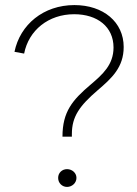

<svg xmlns="http://www.w3.org/2000/svg" viewBox="-20 -730 538 756"><path d="M226 -192H263V-202C263 -271 293 -313 365 -375C420 -422 467 -465 467 -545C467 -643 387 -710 273 -710C151 -710 59 -633 37 -526L75 -519C93 -611 171 -674 272 -674C364 -674 427 -624 427 -543C427 -475 384 -437 337 -397C265 -336 226 -290 226 -192ZM244 6C264 6 281 -10 281 -29V-30C281 -49 264 -64 244 -64C224 -64 209 -49 209 -30V-29C209 -10 224 6 244 6Z"/></svg>

Font: Fixel Text ExtraLight
Style: Regular
Weight: 200
Width: 4
Designer: AlfaBravo + MacPaw
Foundry: Kyrylo Tkachov, Marchela Mozhyna, Serhii Makarenko, Maria Weinstein, Zakhar Kryvoshyya
Version: Version 1.211